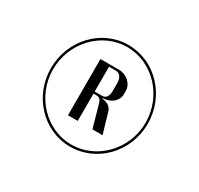

<svg xmlns="http://www.w3.org/2000/svg" viewBox="-77 -820 493 476"><g transform="rotate(30 169.0 -582.5)"><path d="M169 -437C246 -437 308 -502 308 -582C308 -663 246 -728 169 -728C93 -728 31 -663 31 -582C31 -502 93 -437 169 -437ZM169 -443C97 -443 37 -506 37 -582C37 -659 97 -722 169 -722C242 -722 302 -659 302 -582C302 -506 242 -443 169 -443ZM126 -663V-502H154V-580H163C171 -580 175 -576 178 -566L196 -502H225L208 -560C203 -578 183 -580 180 -580V-582C202 -582 220 -597 220 -616V-626C220 -646 201 -663 179 -663ZM154 -657H174C185 -657 192 -647 192 -632V-610C192 -594 186 -586 175 -586H154Z"/></g></svg>

Font: Moniqa SemBd Display
Style: Regular
Weight: 600
Designer: Rajesh Rajput
Foundry: Rajesh Rajput
Version: Version 1.000